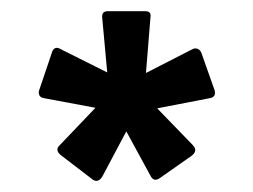

<svg xmlns="http://www.w3.org/2000/svg" viewBox="-20 -724 451 342"><path d="M144 -405 88 -448Q77 -457 87 -466L150 -532L59 -549Q52 -550 50 -554.5Q48 -559 50 -564L72 -629Q76 -644 89 -636L171 -595L162 -693Q161 -704 172 -704H239Q250 -704 248 -693L240 -594L322 -636Q327 -639 332 -637Q337 -635 339 -629L362 -564Q366 -551 353 -549L260 -531L323 -466Q333 -456 322 -447L265 -407Q254 -399 248 -411L205 -490L162 -409Q154 -397 144 -405Z"/></svg>

Font: Sofia Sans
Style: Bold
Weight: 700
Designer: Botio Nikoltchev, Ani Petrova
Foundry: lettersoup
Version: Version 4.100; ttfautohint (v1.8.4.7-5d5b)